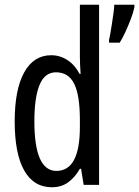

<svg xmlns="http://www.w3.org/2000/svg" viewBox="-20 -780 587 810"><path d="M199 10Q122 10 82 -61Q42 -132 42 -268Q42 -402 82 -474.5Q122 -547 196 -547Q233 -547 264.5 -526.5Q296 -506 316 -468H320Q317 -513 317 -542V-760H398V0H333L322 -68H317Q295 -30 266.5 -10Q238 10 199 10ZM218 -59Q317 -59 317 -244V-274Q317 -378 293 -426.5Q269 -475 216 -475Q169 -475 147 -422Q125 -369 125 -268Q125 -59 218 -59ZM547 -750Q543 -729 532 -700Q521 -671 508.5 -644Q496 -617 485 -600H440V-611Q442 -619 445.5 -638.5Q449 -658 452.5 -681.5Q456 -705 459 -726.5Q462 -748 462 -760H547Z"/></svg>

Font: Noto Sans Lao ExtraCondensed
Style: Regular
Weight: 400
Width: 2
Designer: Monotype Design Team
Foundry: Monotype Imaging Inc.
Version: Version 2.004; ttfautohint (v1.8.4.7-5d5b)